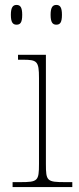

<svg xmlns="http://www.w3.org/2000/svg" viewBox="-20 -758 320 778"><path d="M208 -658C223 -658 231 -666 231 -698C231 -729 223 -738 208 -738C194 -738 185 -729 185 -698C185 -666 194 -658 208 -658ZM47 -658C62 -658 70 -666 70 -698C70 -729 62 -738 47 -738C33 -738 24 -729 24 -698C24 -666 33 -658 47 -658ZM31 0H273V-20H245C170 -20 166 -24 166 -94V-536H53V-516H71C130 -516 138 -511 138 -442V-94C138 -24 133 -20 61 -20H31Z"/></svg>

Font: Noto Serif Gurmukhi Thin
Style: Regular
Weight: 100
Designer: Vaibhav Singh and the Monotype Design Team
Foundry: Monotype Imaging Inc.
Version: Version 2.004